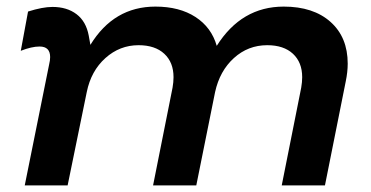

<svg xmlns="http://www.w3.org/2000/svg" viewBox="-20 -562 1124 582"><path d="M1034 -369Q1034 -344 1028 -315L965 0H834L893 -296Q896 -313 896 -328Q896 -373 868 -399Q840 -425 790 -425Q732 -425 689 -386Q646 -347 632 -283L575 0H444L503 -296Q506 -313 506 -328Q506 -373 478 -399Q450 -425 400 -425Q343 -425 299.5 -386Q256 -347 243 -283L185 0H55L129 -367Q132 -379 132 -389Q132 -421 100 -421Q76 -421 43 -408L65 -527Q109 -541 139 -541Q183 -541 212 -519Q241 -497 249 -454L254 -426Q325 -542 451 -542Q524 -542 572.5 -510.5Q621 -479 637 -423Q712 -542 840 -542Q930 -542 982 -495.5Q1034 -449 1034 -369Z"/></svg>

Font: TypoPRO Montserrat Alternates
Style: Italic
Weight: 500
Italic angle: -11.3°
Designer: Julieta Ulanovsky
Foundry: Julieta Ulanovsky
Version: Version 6.001